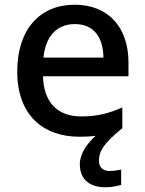

<svg xmlns="http://www.w3.org/2000/svg" viewBox="-20 -569 614 813"><path d="M399 111C399 73 417 39 498 -26V-114C441 -89 392 -76 324 -76C222 -76 165 -137 162 -246H524V-305C524 -455 437 -549 296 -549C150 -549 53 -446 53 -266C53 -83 161 10 317 10C342 10 364 9 385 6C348 39 318 83 318 126C318 187 355 224 427 224C455 224 473 219 493 214V149C481 151 465 155 444 155C417 155 399 141 399 111ZM297 -467C379 -467 417 -409 418 -325H164C173 -415 220 -467 297 -467Z"/></svg>

Font: Noto Sans Canadian Aboriginal Medium
Style: Regular
Weight: 500
Designer: Monotype Design Team, Typotheque's Kevin King
Foundry: Monotype Imaging Inc.
Version: Version 2.004